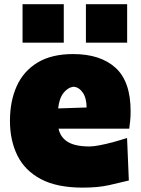

<svg xmlns="http://www.w3.org/2000/svg" viewBox="-20 -857 656 895"><path d="M365.7 17.6Q245.1 17.6 170.4 -22.2Q95.7 -62 61 -132.3Q26.4 -202.6 26.4 -293.9Q26.4 -385.3 57.9 -455.3Q89.4 -525.4 154.8 -565.2Q220.2 -605 320.8 -605Q448.2 -605 518.6 -541Q588.9 -477.1 588.9 -338.4Q588.9 -313.5 586.9 -294.7Q585 -275.9 582.5 -257.3H252.9Q261.7 -216.3 296.4 -195.3Q331.1 -174.3 397 -174.3Q416 -174.3 446.3 -180.2Q476.6 -186 510.3 -195.3Q543.9 -204.6 572.3 -213.9L580.6 -15.6Q542.5 -6.3 490.5 5.6Q438.5 17.6 365.7 17.6ZM383.8 -356Q383.3 -400.4 365.7 -425.5Q348.1 -450.7 323.2 -452.6Q296.9 -449.7 276.6 -424.6Q256.3 -399.4 251 -351.6ZM380.5 -837.4H572.7V-658H380.5ZM85.1 -837.4H277.3V-658H85.1Z"/></svg>

Font: Pinar-DS3-FD Black
Style: Regular
Weight: 900
Designer: Amin Abedi
Version: Version 3.000